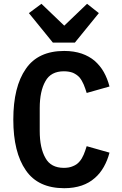

<svg xmlns="http://www.w3.org/2000/svg" viewBox="-20 -978 640 1010"><path d="M318 12C353 12 383 7 410 -2C436 -11 459 -24 478 -41C497 -57 513 -77 526 -100C539 -123 549 -148 556 -175C556 -175 436 -209 436 -209C436 -209 436 -209 436 -209C431 -193 426 -178 420 -164C414 -150 407 -138 398 -128C389 -117 377 -109 364 -104C351 -98 335 -95 316 -95C316 -95 316 -95 316 -95C271 -95 238 -112 219 -147C199 -182 189 -229 189 -289C189 -289 189 -409 189 -409C189 -409 189 -409 189 -409C189 -469 199 -516 219 -551C238 -586 271 -603 316 -603C316 -603 316 -603 316 -603C335 -603 351 -600 364 -595C377 -589 389 -581 398 -571C407 -560 414 -548 420 -534C426 -520 431 -505 436 -489C436 -489 556 -523 556 -523C556 -523 556 -523 556 -523C549 -550 539 -576 526 -599C513 -622 497 -641 478 -658C459 -674 436 -687 410 -696C383 -705 353 -710 318 -710C318 -710 318 -710 318 -710C227 -710 159 -679 116 -616C72 -553 50 -464 50 -349C50 -349 50 -349 50 -349C50 -234 72 -145 116 -82C159 -19 227 12 318 12C318 12 318 12 318 12ZM374 -754C374 -754 500 -909 500 -909C500 -909 438 -958 438 -958C438 -958 318 -843 318 -843C318 -843 198 -958 198 -958C198 -958 132 -909 132 -909C132 -909 258 -754 258 -754C258 -754 374 -754 374 -754Z"/></svg>

Font: IBM Plex Mono Mod
Style: SemiBold
Weight: 500
Designer: Mike Abbink, Paul van der Laan, Pieter van Rosmalen
Foundry: Bold Monday
Version: ""